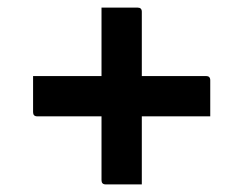

<svg xmlns="http://www.w3.org/2000/svg" viewBox="-20 -553 640 505"><path d="M67 -353H247V-533H342Q353 -533 353 -522V-353H522Q533 -353 533 -342V-247H353V-68H258Q247 -68 247 -79V-247H78Q67 -247 67 -258Z"/></svg>

Font: Recursive Sn Lnr St Med
Style: Regular
Weight: 500
Version: Version 1.085;hotconv 1.1.0;makeotfexe 2.6.0; ttfautohint (v